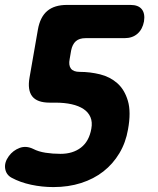

<svg xmlns="http://www.w3.org/2000/svg" viewBox="-23 -750 643 780"><path d="M497 -224Q488 -171 462 -127.5Q436 -84 397 -53.5Q358 -23 306.5 -6.5Q255 10 194 10Q148 10 103.5 0.5Q59 -9 24 -28Q2 -40 -2 -65Q-6 -90 13 -116Q30 -139 56.5 -149Q83 -159 112 -145Q133 -134 162 -129.5Q191 -125 223 -125Q273 -125 306 -150.5Q339 -176 348 -227Q353 -254 344.5 -274Q336 -294 316.5 -307Q297 -320 268 -326.5Q239 -333 202 -333H179Q128 -333 108 -358.5Q88 -384 97 -435L131 -630Q140 -681 169 -705.5Q198 -730 249 -730H507Q539 -730 553 -712.5Q567 -695 562 -663Q556 -631 535.5 -613Q515 -595 483 -595H325Q299 -595 285 -582.5Q271 -570 266 -545L260 -510Q255 -485 265 -471.5Q275 -458 301 -458Q343 -458 383.5 -448Q424 -438 453.5 -412Q483 -386 496.5 -340.5Q510 -295 497 -224Z"/></svg>

Font: Maple Mono NL ExtraBold
Style: Italic
Weight: 800
Italic angle: -10°
Monospace: yes
Designer: subframe7536
Version: Version 7.000